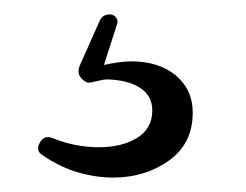

<svg xmlns="http://www.w3.org/2000/svg" viewBox="-20 -47 341 266"><path d="M39 168Q29 162 35 151Q41 140 52 144Q69 151 85.5 154Q102 157 117 157Q149 157 170 144Q191 131 191 106Q191 86 174.5 75Q158 64 129 63Q126 63 123 63.5Q120 64 116 65Q111 66 107 67Q103 68 100 67Q85 59 90 45L118 -18Q122 -27 132 -27Q138 -27 141 -22.5Q144 -18 142 -13L124 43Q146 38 162 38Q200 38 223.5 57.5Q247 77 247 109Q247 152 214 175.5Q181 199 137 199Q112 199 87 191.5Q62 184 39 168Z"/></svg>

Font: Kiwi Maru Light
Style: Regular
Weight: 300
Designer: Hiroki-Chan
Version: Version 1.100